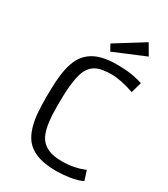

<svg xmlns="http://www.w3.org/2000/svg" viewBox="-235 -1084 1053 1200"><g transform="rotate(30 291.5 -484.0)"><path d="M376.5 -60.5Q456.1 -60.5 536.6 -91.3L558.1 -23.9Q521 -5.4 468.8 2.2Q416.5 9.8 376.5 9.8H369.6Q195.8 9.8 136.7 -89.8Q100.6 -150.4 92.8 -252.9Q89.4 -302.2 89.4 -360.8Q89.4 -419.4 92.5 -472.4Q95.7 -525.4 105.5 -569.6Q115.2 -613.8 133.8 -648.4Q152.3 -683.1 183.6 -707Q247.1 -756.8 368.2 -756.8Q446.3 -756.8 493.9 -746.8Q541.5 -736.8 558.1 -730.5L536.1 -653.3Q440.9 -686.5 373.3 -686.5Q305.7 -686.5 269.3 -670.2Q232.9 -653.8 212.4 -616.2Q176.8 -551.8 176.8 -370.6V-334.5Q176.8 -185.5 215.3 -126.5Q258.3 -60.5 372.1 -60.5ZM269 -850.1 472.2 -976.6 517.6 -898.9 293.5 -805.2Z"/></g></svg>

Font: Armata
Style: Regular
Weight: 400
Designer: Viktoriya Grabowska
Foundry: Viktoriya Grabowska
Version: Version 1.002